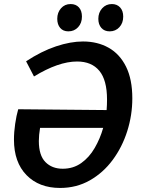

<svg xmlns="http://www.w3.org/2000/svg" viewBox="-20 -918 712 949"><path d="M277 11Q173 11 111 -52.5Q49 -116 49 -228Q49 -265 55 -306Q61 -347 70 -378L507 -374Q509 -400 509 -426Q509 -522 471 -568Q433 -614 361 -614Q269 -614 148 -540L109 -615Q185 -665 257 -689Q329 -713 390 -713Q462 -713 517 -682Q572 -651 603 -588.5Q634 -526 634 -432Q634 -349 609 -270Q584 -191 537 -127.5Q490 -64 424 -26.5Q358 11 277 11ZM172 -221Q172 -150 204.5 -117Q237 -84 290 -84Q342 -84 381.5 -112Q421 -140 448 -186.5Q475 -233 490 -286H178Q172 -250 172 -221ZM318 -763Q292 -763 277.5 -780Q263 -797 263 -825Q263 -856 281.5 -877Q300 -898 329 -898Q355 -898 370 -881.5Q385 -865 385 -836Q385 -804 366 -783.5Q347 -763 318 -763ZM522 -763Q496 -763 481 -780Q466 -797 466 -825Q466 -856 485 -877Q504 -898 533 -898Q558 -898 573.5 -881.5Q589 -865 589 -836Q589 -804 570 -783.5Q551 -763 522 -763Z"/></svg>

Font: Bitter SemiBold
Style: Italic
Weight: 600
Italic angle: -9°
Designer: Sol Matas, and Bitter project Authors
Foundry: Sol Matas
Version: Version 2.001